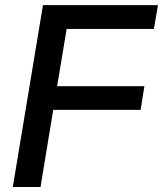

<svg xmlns="http://www.w3.org/2000/svg" viewBox="-20 -748 652 768"><path d="M31.2 0 151.9 -727.5H611.8L595.7 -632.3H246.6L208.5 -403.3H557.6L542.5 -308.6H192.9L142.1 0Z"/></svg>

Font: Inter 20pt Medium
Style: Italic
Weight: 500
Italic angle: -9.3988°
Version: Version 4.001;git-66647c0bb